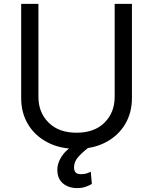

<svg xmlns="http://www.w3.org/2000/svg" viewBox="-20 -747 781 980"><path d="M565.3 -727.3H653.4V-245.7Q653.4 -171.2 618.4 -112.7Q583.5 -54.3 519.9 -20.8Q456.3 12.8 370.7 12.8Q285.2 12.8 221.6 -20.8Q158 -54.3 123 -112.7Q88.1 -171.2 88.1 -245.7V-727.3H176.1V-252.8Q176.1 -172.9 228 -121.3Q279.8 -69.6 370.7 -69.6Q462 -69.6 513.7 -121.3Q565.3 -172.9 565.3 -252.8ZM373.6 213.1Q329.9 213.1 301.3 189.1Q272.7 165.1 272.7 119.3Q272.7 79.9 302.2 41Q331.7 2.1 402 -29.8L440.3 0Q408.4 23.4 383.2 49.7Q358 76 358 108Q358 123.9 365.8 133Q373.6 142 394.9 142Q410.9 142 423.3 137.8Q435.7 133.5 443.2 129.3L448.9 191.8Q437.1 199.2 418.1 206.1Q399.1 213.1 373.6 213.1Z"/></svg>

Font: Inter Alia
Style: Regular
Weight: 400
Designer: Rasmus Andersson (Latin, Greek, Cyrillic etc.) and Evan from Shavian.info (Shavian, old style figures)
Foundry: Shavian.info
Version: Version 0.001;git-37ab20767